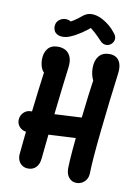

<svg xmlns="http://www.w3.org/2000/svg" viewBox="-107 -1040 834 1157"><g transform="rotate(10 310.0 -462.0)"><path d="M379.5 -32.2Q380.9 -111.1 402.5 -306.8Q424.1 -502.4 443.5 -625.3L460.9 -547Q440.7 -563.7 430.2 -592.4Q419.8 -621.1 419.8 -653.4Q419.8 -699.2 441.9 -726Q464 -752.8 506.2 -752.8Q531.3 -752.8 548.8 -741Q566.3 -729.1 573.9 -704.9Q581.5 -680.7 576.8 -645.2Q555.8 -485.5 535.5 -295.8Q515.3 -106.2 513.9 -27.2Q513.8 -4.1 503.9 12.5Q494 29.1 478.1 37.8Q462.2 46.6 444.2 46.6Q414.7 46.6 397 25.1Q379.3 3.6 379.5 -32.2ZM77 -66.8Q84.3 -149.2 103.4 -313.5Q122.5 -477.7 141.1 -614.6L150.1 -565.7Q129.1 -574 119.7 -598Q110.2 -622 110.2 -650.2Q110.2 -691.6 130.9 -717Q151.5 -742.4 193 -742.4Q219.3 -742.4 239.8 -731Q260.3 -719.5 270.6 -694.3Q280.9 -669.2 276 -630.7Q262.2 -524 241.9 -342.8Q221.6 -161.6 212 -62Q208.5 -26.2 189.9 -7.1Q171.3 12 141.7 12Q121.8 12 106.4 2.2Q91 -7.5 82.9 -25.5Q74.8 -43.6 77 -66.8ZM35.2 -264.9Q35.2 -282.1 43.3 -297Q51.4 -312 65.4 -321.1Q79.4 -330.2 96.2 -330.7L452.7 -349.1Q469.8 -349.6 485 -341.7Q500.2 -333.8 509.3 -319.6Q518.4 -305.3 518.4 -288.2Q518.4 -270.9 510.3 -256Q502.2 -241 488.3 -231.9Q474.3 -222.8 457.5 -222.2L100.8 -203.9Q83.7 -203.4 68.5 -211.3Q53.4 -219.2 44.3 -233.5Q35.2 -247.8 35.2 -264.9ZM167.2 -897.9Q181.2 -910.6 199.4 -913.5Q217.6 -916.3 233.7 -909.3Q249.8 -902.3 257.7 -886.8L207.8 -888.9Q233.9 -899.7 258.8 -915.7Q283.8 -931.7 303.5 -949.1Q330.2 -971.7 361.3 -971Q392.5 -970.3 424.1 -953.7Q450.1 -939.7 470.8 -922.2Q491.5 -904.7 509.9 -880.7Q523.5 -863.8 522.3 -846.7Q521.2 -829.7 507.9 -816.8Q493.1 -802.5 473.5 -803.4Q453.8 -804.2 438 -821.7Q416.2 -845.7 394.1 -865.4Q371.9 -885.1 346.8 -903.4L383.9 -902.8Q356.3 -876.2 320.8 -852.5Q285.3 -828.8 254 -816Q229.2 -805.5 204.4 -806.3Q179.5 -807.2 164.2 -822.2Q155.2 -831.4 152 -845.2Q148.8 -858.9 152.5 -873.3Q156.2 -887.7 167.2 -897.9Z"/></g></svg>

Font: Monaspace Radon Var
Style: Regular
Weight: 400
Designer: Riley Cran and the Lettermatic Team
Version: Version 1.000 (Monaspace Radon Var)